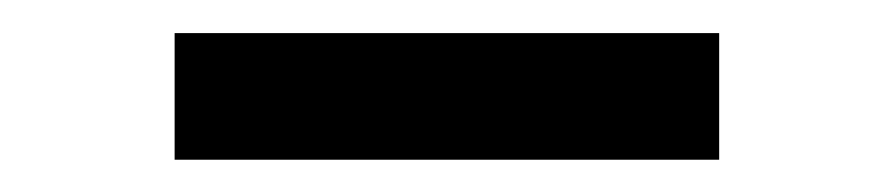

<svg xmlns="http://www.w3.org/2000/svg" viewBox="-20 -709 540 116"><path d="M85.5 -612.5V-689H414.5V-612.5Z"/></svg>

Font: Newsreader Caption SemiBold
Style: Regular
Weight: 600
Designer: Hugues Gentile
Foundry: Production Type
Version: Version 1.001